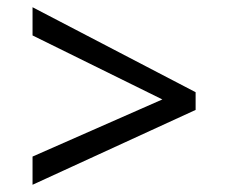

<svg xmlns="http://www.w3.org/2000/svg" viewBox="-20 -588 632 531"><path d="M70 -155 429 -313 70 -490V-568L521 -333V-284L70 -77Z"/></svg>

Font: malayalam25
Style: Book
Weight: 400
Designer: Jelle Bosma - Monotype Design Team
Foundry: Monotype Imaging Inc.
Version: Version 2.003